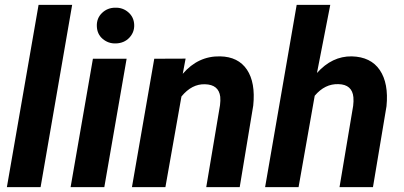

<svg xmlns="http://www.w3.org/2000/svg" viewBox="-20 -770 1661 790"><path d="M147 0H8.3L138.7 -750H276.9Z M409.2 0H270.5L362.3 -528.3H501ZM378.4 -662.6Q377.4 -695.3 399.9 -716.8Q422.4 -738.3 454.1 -738.3Q485.4 -739.3 508.3 -719.2Q531.2 -699.2 532.2 -667.5Q533.2 -637.2 512 -614.7Q490.7 -592.3 456.5 -591.3Q425.8 -590.3 402.6 -609.9Q379.4 -629.4 378.4 -662.6Z M743.7 -528.8 731.9 -466.3Q795.4 -540 885.7 -538.1Q960.4 -536.6 996.1 -483.4Q1031.7 -430.2 1022 -335.9L966.3 0H828.6L885.3 -337.4Q887.7 -356.4 886.2 -372.1Q879.9 -421.9 823.7 -423.3Q769.5 -425.3 726.6 -373L660.6 0H522.9L614.7 -528.3Z M1284.2 -469.7Q1346.2 -539.1 1427.2 -538.1Q1505.9 -536.1 1542.7 -481.7Q1579.6 -427.2 1570.3 -333L1514.6 0H1377L1433.1 -334.5Q1435.5 -353.5 1434.1 -369.6Q1429.2 -422.4 1372.6 -423.8Q1316.9 -425.8 1274.9 -376L1208.5 0H1070.8L1200.7 -750H1338.9Z"/></svg>

Font: RobotoInd
Style: Bold Italic
Weight: 700
Italic angle: -12°
Designer: Google
Version: Version 2.001150; 2014